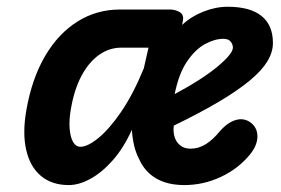

<svg xmlns="http://www.w3.org/2000/svg" viewBox="-20 -528 810 554"><path d="M178.5 6Q129.5 6 98 -20.5Q66.5 -47 55.5 -95.8Q44.5 -144.5 56 -210Q72 -301.5 110.2 -366.5Q148.5 -431.5 203.8 -466Q259 -500.5 325.5 -500.5H471Q485 -500.5 497.8 -493.5Q510.5 -486.5 508 -470L505.5 -456Q530.5 -480 566.2 -494.2Q602 -508.5 637 -508.5Q701.5 -508.5 734.5 -482Q767.5 -455.5 767.5 -404Q767.5 -377.5 751.5 -351Q735.5 -324.5 701.2 -296Q667 -267.5 612.8 -235.2Q558.5 -203 481.5 -165.5Q479.5 -151.5 482.5 -137.5Q486 -121 498.2 -110Q510.5 -99 529.5 -99Q553.5 -99 574.2 -112.2Q595 -125.5 614.5 -149.5Q637 -175 660.5 -181.8Q684 -188.5 703 -174.5Q723 -159.5 722.8 -134Q722.5 -108.5 701.5 -82.5Q667.5 -41 617.2 -17.5Q567 6 512 6Q462.5 6 429.5 -13.8Q396.5 -33.5 380.5 -71Q372 -87 367 -108.2Q362 -129.5 360.5 -153.5Q337 -101.5 305.8 -66Q274.5 -30.5 241.2 -12.2Q208 6 178.5 6ZM212 -104.5Q233 -104.5 264.2 -130Q295.5 -155.5 330 -206Q364.5 -256.5 395 -331L408.5 -390.5H330Q295 -390.5 265.2 -369.2Q235.5 -348 214.5 -308Q193.5 -268 184 -210.5Q179 -180.5 181 -156.2Q183 -132 191 -118.2Q199 -104.5 212 -104.5ZM484 -256.5Q563.5 -299 607.8 -336Q652 -373 652 -390.5Q652 -400 645.5 -408Q639 -416 624.5 -416Q599.5 -416 571.5 -400.8Q543.5 -385.5 519.8 -350.8Q496 -316 484 -256.5Z"/></svg>

Font: Edu AU VIC WA NT Pre SemiBold
Style: Regular
Weight: 600
Designer: Tina and Corey Anderson, Eben Sorkin, Mirko Velimirovic
Foundry: Google for Education
Version: Version 1.001